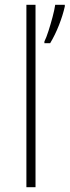

<svg xmlns="http://www.w3.org/2000/svg" viewBox="-20 -780 290 800"><path d="M128 0H90V-760H128ZM250 -753Q242 -717 226 -676Q210 -635 189 -600H165V-607Q173 -623 182 -651Q191 -679 199 -709Q207 -739 210 -760H250Z"/></svg>

Font: Noto Sans Lao Looped ExtraLight
Style: Regular
Weight: 200
Designer: Mark Frömberg, Ben Mitchell
Foundry: The Fontpad Ltd
Version: Version 1.002; ttfautohint (v1.8.4.7-5d5b)